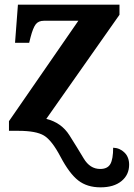

<svg xmlns="http://www.w3.org/2000/svg" viewBox="-20 -556 569 816"><path d="M176.8 -50.8Q241.2 -34.7 275.1 19Q309.1 72.8 335.7 117.4Q362.3 162.1 405.8 162.1Q437 162.1 449 141.1Q460.9 120.1 460.9 71.8Q489.3 72.8 509 92.3Q528.8 111.8 528.8 144Q528.8 187 496.3 213.6Q463.9 240.2 407.2 240.2Q350.1 240.2 312.5 210.9Q274.9 181.6 237.5 110.8Q200.2 40 166.7 20Q133.3 0 58.1 0H18.1V-41L313 -467.8H167Q143.1 -467.8 131.6 -452.4Q120.1 -437 109.9 -397.9L104 -374H43.9L56.2 -536.1H487.8V-493.2Z"/></svg>

Font: Droid Serif
Style: Bold
Weight: 700
Designer: Monotype Design team
Foundry: Monotype Imaging Inc.
Version: Version 1.03